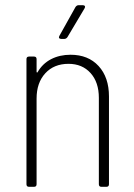

<svg xmlns="http://www.w3.org/2000/svg" viewBox="-20 -720 515 740"><path d="M400 -348V-10Q400 0 390 0H371Q361 0 361 -10V-343Q361 -403 329 -438.5Q297 -474 244 -474Q188 -474 154.5 -437.5Q121 -401 121 -340V-10Q121 0 111 0H92Q82 0 82 -10V-492Q82 -502 92 -502H111Q121 -502 121 -492V-444Q121 -441 122.5 -440.5Q124 -440 125 -442Q144 -475 177 -492Q210 -509 252 -509Q320 -509 360 -465.5Q400 -422 400 -348ZM209 -582 271 -693Q276 -700 283 -700H299Q305 -700 307 -696.5Q309 -693 306 -688L240 -577Q235 -570 228 -570H216Q210 -570 208 -573.5Q206 -577 209 -582Z"/></svg>

Font: Barlow Semi Condensed ExLight
Style: Regular
Weight: 275
Width: 4
Designer: Jeremy Tribby
Foundry: Tribby Type
Version: Version 1.408